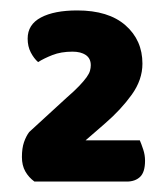

<svg xmlns="http://www.w3.org/2000/svg" viewBox="-20 -641 320 368"><path d="M128 -621Q188 -621 220.5 -592.5Q253 -564 253 -519Q253 -488 232.5 -459.5Q212 -431 182 -405L144 -372H248Q251 -365 254.5 -354.5Q258 -344 258 -333Q258 -311 248.5 -302Q239 -293 223 -293H46Q35 -301 28.5 -312.5Q22 -324 22 -340Q22 -357 26 -368.5Q30 -380 36 -388L108 -454Q123 -467 132 -476.5Q141 -486 146 -493Q151 -500 152.5 -505.5Q154 -511 154 -516Q154 -529 144.5 -535.5Q135 -542 119 -542Q97 -542 80.5 -535.5Q64 -529 53 -522Q45 -529 39 -540.5Q33 -552 33 -567Q33 -594 58.5 -607.5Q84 -621 128 -621Z"/></svg>

Font: Baloo Da
Style: Regular
Weight: 400
Designer: Noopur Datye and Ek Type
Foundry: Ek Type
Version: Version 1.443;PS 1.000;hotconv 16.6.51;makeotf.lib2.5.65220;